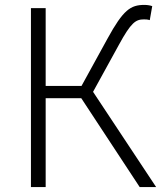

<svg xmlns="http://www.w3.org/2000/svg" viewBox="-20 -762 661 782"><path d="M106 0H166V-362H311L549 0H616L359 -388L464 -579C514 -671 533 -683 566 -683C573 -683 580 -683 590 -680L600 -737C592 -740 580 -742 568 -742C512 -742 482 -722 418 -605L312 -412H166V-729H106Z"/></svg>

Font: Noto Sans HK Light
Style: Regular
Weight: 300
Designer: Ryoko NISHIZUKA 西塚涼子 (kana, bopomofo & ideographs); Paul D. Hunt (Latin, Greek & Cyrillic); Sandoll Communications 산돌커뮤니
Foundry: Adobe
Version: Version 2.004;hotconv 1.0.118;makeotfexe 2.5.65603